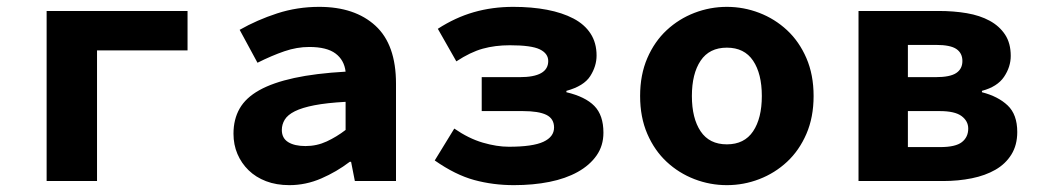

<svg xmlns="http://www.w3.org/2000/svg" viewBox="-20 -528 3040 560"><path d="M116 0V-496H527V-381H263V0Z M824 12Q786 12 756 0.5Q726 -11 705 -31.5Q684 -52 672.5 -79Q661 -106 661 -138Q661 -180 679 -211.5Q697 -243 736.5 -265Q776 -287 838 -300.5Q900 -314 988 -319Q984 -353 958.5 -372Q933 -391 882 -391Q846 -391 809.5 -378.5Q773 -366 731 -345L679 -441Q730 -470 788.5 -489Q847 -508 911 -508Q1015 -508 1075 -453Q1135 -398 1135 -284V0H1015L1004 -56H1000Q962 -27 917 -7.5Q872 12 824 12ZM871 -102Q904 -102 933 -115.5Q962 -129 988 -149V-231Q933 -228 897 -221Q861 -214 840 -203.5Q819 -193 810.5 -179Q802 -165 802 -149Q802 -125 820.5 -113.5Q839 -102 871 -102Z M1479 12Q1418 12 1363 -3Q1308 -18 1248 -60L1305 -153Q1347 -124 1388 -112Q1429 -100 1464 -100Q1534 -100 1565 -114.5Q1596 -129 1596 -156Q1596 -182 1573.5 -193Q1551 -204 1505 -204H1385V-303H1496Q1579 -303 1579 -350Q1579 -372 1554.5 -384Q1530 -396 1467 -396Q1424 -396 1388 -386Q1352 -376 1311 -349L1257 -444Q1308 -477 1362 -492.5Q1416 -508 1477 -508Q1531 -508 1575.5 -499.5Q1620 -491 1652.5 -474Q1685 -457 1702.5 -430Q1720 -403 1720 -366Q1720 -335 1701.5 -306Q1683 -277 1632 -263V-259Q1687 -246 1713.5 -219Q1740 -192 1740 -141Q1740 -103 1720 -74.5Q1700 -46 1665 -26.5Q1630 -7 1582.5 2.5Q1535 12 1479 12Z M2100 12Q2051 12 2005.5 -5.5Q1960 -23 1924.5 -56Q1889 -89 1868 -137.5Q1847 -186 1847 -248Q1847 -310 1868 -358.5Q1889 -407 1924.5 -440Q1960 -473 2005.5 -490.5Q2051 -508 2100 -508Q2149 -508 2194.5 -490.5Q2240 -473 2275.5 -440Q2311 -407 2332 -358.5Q2353 -310 2353 -248Q2353 -186 2332 -137.5Q2311 -89 2275.5 -56Q2240 -23 2194.5 -5.5Q2149 12 2100 12ZM2100 -107Q2151 -107 2176.5 -145Q2202 -183 2202 -248Q2202 -313 2176.5 -351Q2151 -389 2100 -389Q2049 -389 2023.5 -351Q1998 -313 1998 -248Q1998 -183 2023.5 -145Q2049 -107 2100 -107Z M2484 0V-496H2718Q2762 -496 2800 -489.5Q2838 -483 2866.5 -467.5Q2895 -452 2911.5 -427Q2928 -402 2928 -365Q2928 -333 2908.5 -304Q2889 -275 2844 -263V-259Q2891 -247 2919 -220.5Q2947 -194 2947 -143Q2947 -105 2930 -77.5Q2913 -50 2883.5 -33Q2854 -16 2814.5 -8Q2775 0 2731 0ZM2628 -303H2709Q2751 -303 2769 -315Q2787 -327 2787 -350Q2787 -373 2769.5 -385Q2752 -397 2710 -397H2628ZM2628 -99H2722Q2767 -99 2785.5 -113.5Q2804 -128 2804 -153Q2804 -175 2784.5 -189.5Q2765 -204 2721 -204H2628Z"/></svg>

Font: Source Code Pro
Style: Bold
Weight: 700
Monospace: yes
Designer: Paul D. Hunt, Teo Tuominen
Foundry: Adobe Systems Incorporated
Version: Version 2.030;PS 1.000;hotconv 16.6.51;makeotf.lib2.5.65220